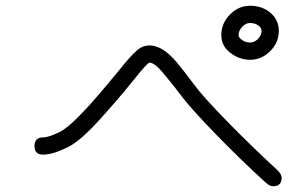

<svg xmlns="http://www.w3.org/2000/svg" viewBox="-20 -680 1040 668"><path d="M890 -572Q890 -584 878 -592Q866 -600 850 -600Q835 -600 822.5 -586.5Q810 -573 810 -558Q810 -549 822.5 -540.5Q835 -532 850 -532Q865 -532 877.5 -544.5Q890 -557 890 -572ZM850 -660Q892 -660 921 -635.5Q950 -611 950 -572Q950 -532 920 -502Q890 -472 850 -472Q813 -472 781.5 -496Q750 -520 750 -558Q750 -599 780 -629.5Q810 -660 850 -660ZM130 -142Q100 -142 100 -172Q100 -202 130 -202Q150 -202 190 -222Q201 -228 215.5 -239.5Q230 -251 247.5 -268.5Q265 -286 280.5 -302.5Q296 -319 317 -343.5Q338 -368 351.5 -384Q365 -400 386.5 -426Q408 -452 416 -462Q443 -494 460.5 -508Q478 -522 500 -522Q546 -522 596 -462Q620 -433 655 -386Q685 -345 770 -258Q855 -171 944 -89Q960 -74 960 -62Q960 -32 930 -32Q918 -32 903 -46Q814 -127 726.5 -217.5Q639 -308 609 -349Q588 -378 545 -429Q517 -462 500 -462Q493 -462 443.5 -400Q394 -338 327.5 -264.5Q261 -191 218 -169Q164 -142 130 -142Z"/></svg>

Font: Pecita
Style: Book
Weight: 400
Width: 7
Version: Version 4.3